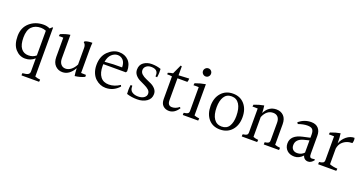

<svg xmlns="http://www.w3.org/2000/svg" viewBox="-43 -1468 4538 2405"><g transform="rotate(20 2226.5 -266.0)"><path d="M285 -468Q208 -468 163.5 -422.5Q119 -377 119 -279.5Q119 -182 154.5 -135.5Q190 -89 252 -89Q314 -89 354 -125V-454Q319 -468 285 -468ZM426 -522V130Q457 143 496 146Q496 149 496 155.5Q496 162 493 176H259Q257 159 260 146Q314 142 334 129Q354 116 354 89V-86Q301 -37 226.5 -37Q152 -37 98 -97Q44 -157 44 -270.5Q44 -384 119.5 -450Q195 -516 305 -516Q349 -516 389 -497Q405 -514 416 -522Z M950 -423V-108Q992 -106 1015 -106Q1016 -95 1016 -89Q1016 -83 1016 -80Q959 -52 887 -44Q880 -81 878 -146Q817 -37 724 -37Q667 -37 628 -77Q589 -117 589 -191V-447Q576 -448 561.5 -448Q547 -448 530 -447Q530 -458 534 -474Q607 -505 661 -511V-197Q661 -148 684.5 -120Q708 -92 746 -92Q784 -92 818.5 -118.5Q853 -145 878 -194V-415Q878 -462 850 -480Q852 -491 855 -495Q892 -511 943 -511Q948 -511 954 -511Q950 -475 950 -423Z M1178 -340 1294 -348 1409 -349Q1408 -414 1378 -445Q1348 -476 1305.5 -476Q1263 -476 1226 -442Q1189 -408 1178 -340ZM1173 -284Q1173 -191 1211.5 -140.5Q1250 -90 1324 -90Q1398 -90 1470 -138L1479 -120Q1406 -37 1300 -37Q1225 -37 1164 -92Q1133 -120 1114.5 -165.5Q1096 -211 1096 -268Q1096 -385 1164 -450.5Q1232 -516 1310 -516Q1388 -516 1436.5 -466.5Q1485 -417 1485 -325Q1479 -314 1474 -307H1174Q1173 -300 1173 -284Z M1593 -388Q1593 -451 1638 -483.5Q1683 -516 1746.5 -516Q1810 -516 1868 -496Q1869 -479 1869 -450Q1869 -421 1863 -383Q1855 -383 1840 -386Q1841 -396 1841 -405Q1841 -480 1750 -480Q1710 -480 1684.5 -458.5Q1659 -437 1659 -405.5Q1659 -374 1683.5 -352Q1708 -330 1743.5 -315Q1779 -300 1814.5 -283Q1850 -266 1874.5 -237.5Q1899 -209 1899 -171Q1899 -108 1847.5 -72.5Q1796 -37 1721 -37Q1646 -37 1581 -58Q1579 -81 1579 -111.5Q1579 -142 1585 -179Q1594 -179 1608 -177Q1608 -171 1608 -165Q1608 -118 1639.5 -96.5Q1671 -75 1720.5 -75Q1770 -75 1799 -96.5Q1828 -118 1828 -149Q1828 -180 1804 -201Q1780 -222 1745 -238Q1710 -254 1675.5 -271.5Q1641 -289 1617 -318.5Q1593 -348 1593 -388Z M2145 -37Q2097 -37 2065.5 -66.5Q2034 -96 2034 -155V-457Q2006 -461 1969 -461Q1969 -464 1969 -469.5Q1969 -475 1970 -482Q2005 -494 2034 -498L2091 -622L2107 -617V-498Q2183 -500 2247 -505Q2247 -478 2239 -458H2107V-165Q2107 -94 2165 -94Q2214 -94 2259 -131L2271 -118Q2218 -37 2145 -37Z M2467.5 -616Q2452 -600 2430 -600Q2408 -600 2392 -616Q2376 -632 2376 -654Q2376 -676 2392 -692Q2408 -708 2430 -708Q2452 -708 2467.5 -692.5Q2483 -677 2483 -654.5Q2483 -632 2467.5 -616ZM2395 -128V-445Q2379 -446 2361.5 -446Q2344 -446 2325 -445Q2325 -455 2329 -473Q2399 -499 2467 -510V-94Q2495 -82 2535 -79Q2535 -61 2532 -49H2327Q2325 -64 2329 -79Q2366 -83 2380.5 -93Q2395 -103 2395 -128Z M2962 -265Q2962 -367 2926 -422.5Q2890 -478 2823.5 -478Q2757 -478 2724.5 -425.5Q2692 -373 2692 -286Q2692 -186 2728.5 -132.5Q2765 -79 2832 -79Q2899 -79 2930.5 -129.5Q2962 -180 2962 -265ZM2829 -516Q2925 -516 2982.5 -450.5Q3040 -385 3040 -277Q3040 -169 2981 -103Q2922 -37 2824.5 -37Q2727 -37 2671 -102.5Q2615 -168 2615 -276Q2615 -384 2674 -450Q2733 -516 2829 -516Z M3542 -367V-94Q3574 -82 3612 -79Q3612 -65 3610 -49H3406Q3405 -61 3407 -79Q3443 -83 3456.5 -93Q3470 -103 3470 -128V-361Q3470 -410 3447 -436Q3424 -462 3383 -462Q3296 -462 3253 -358V-94Q3281 -82 3321 -79Q3321 -61 3318 -49H3113Q3111 -64 3115 -79Q3152 -83 3166.5 -93Q3181 -103 3181 -128V-446Q3152 -447 3136 -447Q3120 -447 3111 -447Q3111 -459 3115 -473Q3181 -499 3245 -510Q3251 -472 3253 -412Q3304 -516 3408 -516Q3467 -516 3504.5 -478Q3542 -440 3542 -367Z M3756 -168Q3756 -131 3777.5 -110.5Q3799 -90 3835 -90Q3890 -90 3927 -130V-293L3856 -275Q3756 -248 3756 -168ZM3999 -37Q3973 -37 3954 -51.5Q3935 -66 3929 -92Q3879 -37 3816.5 -37Q3754 -37 3717 -72.5Q3680 -108 3680 -164Q3680 -274 3832 -307L3927 -328V-372Q3927 -417 3908.5 -438Q3890 -459 3839 -459Q3788 -459 3719 -435L3706 -455Q3780 -516 3872 -516Q3933 -516 3966.5 -480Q4000 -444 4000 -380V-143Q4000 -113 4007 -101Q4014 -89 4029.5 -89Q4045 -89 4068 -94L4074 -82Q4040 -37 3999 -37Z M4271 -385V-378Q4295 -440 4343 -478Q4391 -516 4446 -516Q4451 -504 4451 -486.5Q4451 -469 4444 -445Q4361 -445 4308 -390Q4278 -357 4271 -308V-100Q4316 -82 4376 -79Q4376 -60 4372 -49H4131Q4130 -61 4132 -79Q4170 -84 4184.5 -94Q4199 -104 4199 -129V-446Q4170 -447 4154 -447Q4138 -447 4129 -447Q4129 -459 4133 -473Q4199 -499 4263 -510Q4271 -459 4271 -385Z"/></g></svg>

Font: Halant
Style: Regular
Weight: 400
Designer: Hitesh Malaviya (Devanagari), Satya Rajpurohit (Latin)
Foundry: Indian Type Foundry
Version: Version 1.100;PS 1.0;hotconv 1.0.78;makeotf.lib2.5.61930; tt